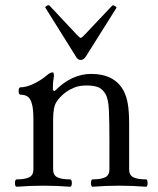

<svg xmlns="http://www.w3.org/2000/svg" viewBox="-20 -706 600 730"><path d="M44 4Q39 4 37.5 -3Q36 -10 37.5 -17Q39 -24 44 -24Q75 -24 91 -32Q107 -40 107 -62V-252Q107 -292 101 -312.5Q95 -333 84 -339.5Q73 -346 58 -346Q53 -346 51.5 -353Q50 -360 51.5 -367Q53 -374 58 -374Q80 -374 108 -387.5Q136 -401 156 -418Q165 -426 171 -428.5Q177 -431 180 -431Q185 -431 185 -417Q183 -405 182 -394Q181 -383 181 -363L188 -360Q252 -425 327 -425Q415 -425 450 -361Q461 -340 466 -311Q471 -282 471 -233V-62Q471 -40 487 -32Q503 -24 535 -24Q539 -24 540.5 -17Q542 -10 540.5 -3Q539 4 535 4Q510 2 484 1Q458 0 434 0Q408 0 382.5 1Q357 2 332 4Q328 4 326.5 -3Q325 -10 326.5 -17Q328 -24 332 -24Q364 -24 380 -32Q396 -40 396 -62V-173Q396 -247 394 -288Q392 -329 382 -347Q370 -368 353 -374.5Q336 -381 310 -381Q282 -381 263.5 -373.5Q245 -366 231 -356Q208 -339 195 -319Q182 -299 182 -253V-62Q182 -40 198 -32Q214 -24 246 -24Q251 -24 252.5 -17Q254 -10 252.5 -3Q251 4 246 4Q221 2 195.5 1Q170 0 145 0Q120 0 94.5 1Q69 2 44 4ZM287 -478Q275 -478 268 -492L153 -676Q150 -679 157 -683.5Q164 -688 168 -685L272 -574Q283 -562 287 -562Q291 -562 302 -574L406 -684Q409 -688 417 -683Q425 -678 422 -675L307 -492Q298 -478 287 -478Z"/></svg>

Font: Junicode SmExp
Style: Regular
Weight: 400
Width: 6
Designer: Peter S. Baker
Version: Version 2.205; ttfautohint (v1.8.4)